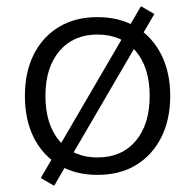

<svg xmlns="http://www.w3.org/2000/svg" viewBox="-20 -554 627 617"><path d="M293 8Q222 8 169.5 -23.5Q117 -55 88.5 -112Q60 -169 60 -246Q60 -322 88.5 -379Q117 -436 169.5 -467.5Q222 -499 293 -499Q365 -499 417 -467.5Q469 -436 498 -379Q527 -322 527 -246Q527 -169 498 -112Q469 -55 417 -23.5Q365 8 293 8ZM293 -48Q371 -48 416 -101Q461 -154 461 -246Q461 -337 416 -390Q371 -443 293 -443Q216 -443 171 -390Q126 -337 126 -246Q126 -154 171 -101Q216 -48 293 -48ZM154 43 111 18 433 -534 476 -509Z"/></svg>

Font: Nunito Sans 9pt Light
Style: Regular
Weight: 300
Version: Version 3.101;gftools[0.9.27]